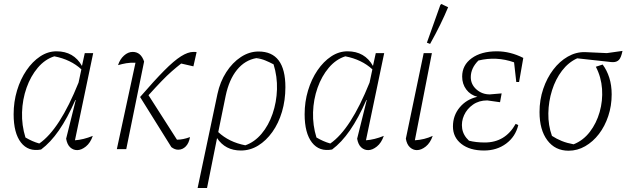

<svg xmlns="http://www.w3.org/2000/svg" viewBox="-20 -744 3140 958"><path d="M185 2Q121 14 84.5 -33Q48 -80 48 -174Q48 -236 65 -292.5Q82 -349 112 -393Q142 -437 180.5 -462.5Q219 -488 262 -488Q348 -488 389 -415L403 -479H445L354 -44Q396 -47 443 -66Q431 -31 408.5 -13Q386 5 365 5Q345 5 330 -9Q315 -23 310 -52L358 -245H356Q316 -154 274 -93.5Q232 -33 185 2ZM107 -58Q124 -48 141 -40.5Q158 -33 176 -28Q278 -98 372 -332L386 -398Q333 -447 251 -463Q204 -448 168.5 -406Q133 -364 112.5 -306Q92 -248 90 -183.5Q88 -119 107 -58Z M679 -260Q750 -342 799 -391.5Q848 -441 883 -463Q918 -485 945 -485Q949 -485 953 -485Q957 -485 961 -484L945 -413L884 -427Q861 -409 837.5 -388.5Q814 -368 786.5 -339.5Q759 -311 721 -269L863 -47Q893 -47 928 -60Q923 -30 907 -13.5Q891 3 869 3Q852 3 835 -10ZM563 0 656 -431Q630 -432 610 -428.5Q590 -425 569 -419Q578 -448 598.5 -466.5Q619 -485 642 -485Q683 -485 699 -437L610 0Z M966 194 1065 -275Q1078 -336 1109 -384Q1140 -432 1182 -459.5Q1224 -487 1270 -487Q1404 -487 1404 -309Q1404 -244 1387 -186.5Q1370 -129 1339 -85.5Q1308 -42 1268 -17.5Q1228 7 1182 7Q1104 7 1063 -55L1013 194ZM1286 -457Q1274 -457 1263 -455ZM1106 -266 1069 -85Q1122 -35 1204 -19Q1250 -35 1285 -76.5Q1320 -118 1340 -176Q1360 -234 1362 -298Q1364 -362 1345 -423Q1324 -434 1303.5 -442.5Q1283 -451 1259 -454Q1202 -444 1162.5 -395.5Q1123 -347 1106 -266Z M1637 2Q1573 14 1536.5 -33Q1500 -80 1500 -174Q1500 -236 1517 -292.5Q1534 -349 1564 -393Q1594 -437 1632.5 -462.5Q1671 -488 1714 -488Q1800 -488 1841 -415L1855 -479H1897L1806 -44Q1848 -47 1895 -66Q1883 -31 1860.5 -13Q1838 5 1817 5Q1797 5 1782 -9Q1767 -23 1762 -52L1810 -245H1808Q1768 -154 1726 -93.5Q1684 -33 1637 2ZM1559 -58Q1576 -48 1593 -40.5Q1610 -33 1628 -28Q1730 -98 1824 -332L1838 -398Q1785 -447 1703 -463Q1656 -448 1620.5 -406Q1585 -364 1564.5 -306Q1544 -248 1542 -183.5Q1540 -119 1559 -58Z M2139 -66Q2127 -31 2104.5 -13Q2082 5 2060 5Q2041 5 2025.5 -9Q2010 -23 2005 -52L2094 -479H2135L2050 -44Q2098 -47 2139 -66ZM2126 -525 2110 -531 2177 -719 2182 -724 2216 -708Q2199 -667 2176.5 -621Q2154 -575 2126 -525Z M2395 7Q2324 7 2282 -26Q2240 -59 2240 -113Q2240 -168 2274 -208.5Q2308 -249 2362 -261Q2327 -270 2306.5 -297.5Q2286 -325 2286 -362Q2286 -419 2333.5 -453.5Q2381 -488 2459 -488Q2526 -488 2591 -455L2570 -335H2556L2545 -433Q2457 -464 2367 -442Q2329 -404 2329 -359Q2329 -323 2357 -298Q2385 -273 2424 -273L2483 -278L2475 -234L2411 -243Q2370 -243 2340 -222Q2310 -201 2295.5 -169Q2281 -137 2286 -103Q2291 -69 2320 -42Q2355 -33 2399 -33Q2501 -33 2553 -126L2566 -120Q2552 -62 2505.5 -27.5Q2459 7 2395 7Z M2817 8Q2750 8 2711 -44Q2672 -96 2672 -185Q2672 -246 2690.5 -300.5Q2709 -355 2740.5 -396.5Q2772 -438 2813 -461.5Q2854 -485 2899 -484L3008 -479L3086 -490Q3079 -456 3068 -445Q3057 -434 3039 -434Q3033 -434 3027.5 -434.5Q3022 -435 3015 -436L2860 -453Q2816 -433 2784 -391Q2752 -349 2734.5 -293.5Q2717 -238 2716 -178.5Q2715 -119 2734 -66Q2757 -51 2783 -40.5Q2809 -30 2842 -24Q2890 -43 2923 -86Q2956 -129 2972 -185Q2988 -241 2984 -300Q2980 -359 2953 -411L2987 -422Q3008 -394 3020 -356.5Q3032 -319 3032 -273Q3032 -216 3015 -165Q2998 -114 2968.5 -75.5Q2939 -37 2900 -14.5Q2861 8 2817 8Z"/></svg>

Font: Piazzolla ExtraLight
Style: Italic
Weight: 200
Italic angle: -11.3°
Designer: Juan Pablo del Peral
Foundry: Huerta Tipografica
Version: Version 1.330